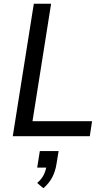

<svg xmlns="http://www.w3.org/2000/svg" viewBox="-20 -725 562 1022"><path d="M48 0 160 -705H252L153 -80H470L458 0ZM211 277 178 249Q202 228 213 205.5Q224 183 228 156L243 167H178L192 79H292L281 146Q275 186 258.5 218Q242 250 211 277Z"/></svg>

Font: Nunito Sans 10pt SemiCondensed Medium
Style: Italic
Weight: 500
Width: 4
Italic angle: -9°
Designer: Vernon Adams
Foundry: Vernon Adams
Version: Version 3.101;gftools[0.9.27]